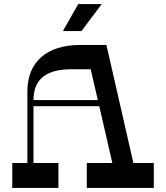

<svg xmlns="http://www.w3.org/2000/svg" viewBox="-20 -920 813 940"><path d="M478 -900H363L288 -768H379ZM633 -122 501 -700H373C210 -700 114 -618 114 -472V-122H40V0H266V-122H144V-400H466L530 -122H405V0H733V-122ZM144 -430C144 -533 207 -581 330 -581H424L459 -430Z"/></svg>

Font: Space Cowgirl Medium
Style: Regular
Weight: 600
Designer: Valery Marier
Foundry: Valery Marier
Version: Version 1.000;hotconv 1.0.109;makeotfexe 2.5.65596